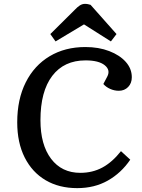

<svg xmlns="http://www.w3.org/2000/svg" viewBox="-20 -958 733 992"><path d="M534 -562Q552 -596 521 -621Q490 -646 422 -646Q311 -646 250 -566Q189 -486 189 -337Q189 -210 244 -137.5Q299 -65 395 -65Q458 -65 509 -92.5Q560 -120 605 -177L653 -133Q606 -64 537 -25Q468 14 379 14Q285 14 215.5 -27Q146 -68 107.5 -144.5Q69 -221 69 -326Q69 -445 113 -532.5Q157 -620 236.5 -667.5Q316 -715 421 -715Q490 -715 544.5 -694Q599 -673 630 -638Q661 -603 661 -559Q661 -528 642 -508.5Q623 -489 594 -489Q571 -489 549.5 -498.5Q528 -508 514 -524ZM582 -782 553 -744 414 -832 267 -744 240 -782 366 -907Q380 -922 392.5 -930Q405 -938 419 -938Q428 -938 434.5 -936.5Q441 -935 448 -933Z"/></svg>

Font: Literata 7pt Medium
Style: Italic
Weight: 500
Italic angle: -2°
Designer: Latin by Veronika Burian and Jose Scaglione. Greek by Irene Vlachou. Cyrillic by Vera Evstafieva
Foundry: TypeTogether
Version: Version 3.002